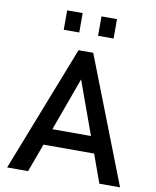

<svg xmlns="http://www.w3.org/2000/svg" viewBox="-96 -964 840 1036"><g transform="rotate(10 324.5 -445.5)"><path d="M187 -784.7V-891.1H272V-784.7ZM375 -784.7V-891.1H460V-784.7ZM15.1 0 284.7 -689.9H365.2L633.8 0H520.5L464.4 -155.3H187L129.9 0ZM219.7 -245.6H431.2L325.7 -537.1Z"/></g></svg>

Font: HK Grotesk SemiBold Legacy
Style: Regular
Weight: 600
Designer: Alfredo Marco Pradil
Foundry: Hanken Design Co.
Version: Version 2.022;PS 002.022;hotconv 1.0.88;makeotf.lib2.5.64775